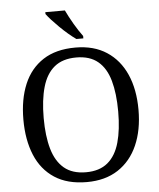

<svg xmlns="http://www.w3.org/2000/svg" viewBox="-61 -983 865 1045"><g transform="rotate(-5 371.0 -460.5)"><path d="M419.9 -771H381.8Q339.8 -800.8 293.5 -846.4Q247.1 -892.1 226.1 -920.9V-931.2H333Q349.6 -896 373.5 -855Q397.5 -814 419.9 -784.2ZM371.1 9.8Q265.1 9.8 195.1 -36.1Q125 -82 90.6 -165Q56.2 -248 56.2 -358.9Q56.2 -469.7 90.8 -552Q125.5 -634.3 195.6 -679.7Q265.6 -725.1 372.1 -725.1Q472.7 -725.1 542.5 -679.4Q612.3 -633.8 648.7 -551.5Q685.1 -469.2 685.1 -357.9Q685.1 -247.6 648.7 -164.8Q612.3 -82 542.2 -36.1Q472.2 9.8 371.1 9.8ZM371.1 -43.9Q445.3 -43.9 490 -81.3Q534.7 -118.7 554.4 -188.7Q574.2 -258.8 574.2 -357.9Q574.2 -457 554.4 -527.1Q534.7 -597.2 490.2 -634Q445.8 -670.9 372.1 -670.9Q297.4 -670.9 252.4 -634Q207.5 -597.2 187.3 -527.1Q167 -457 167 -357.9Q167 -258.8 187.3 -188.7Q207.5 -118.7 252.2 -81.3Q296.9 -43.9 371.1 -43.9Z"/></g></svg>

Font: Satisar Sharada
Style: Regular
Weight: 400
Designer: Vinodh Rajan & Sunil Mahnoori
Version: 2.2